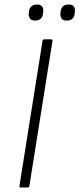

<svg xmlns="http://www.w3.org/2000/svg" viewBox="-20 -829 351 849"><path d="M72 0Q65 0 66 -7L168 -648Q169 -655 175 -655H206Q214 -655 212 -648L110 -7Q109 0 103 0ZM275 -738Q259 -738 252.5 -747Q246 -756 247 -769L248 -777Q250 -793 258.5 -801Q267 -809 283 -809Q300 -809 306.5 -800Q313 -791 311 -777L310 -769Q309 -754 300 -746Q291 -738 275 -738ZM135 -738Q119 -738 112.5 -747Q106 -756 107 -769L108 -777Q110 -793 119 -801Q128 -809 143 -809Q160 -809 166.5 -800Q173 -791 171 -777L170 -769Q169 -754 160 -746Q151 -738 135 -738Z"/></svg>

Font: Sofia Sans ExtraLight
Style: Italic
Weight: 250
Italic angle: -9°
Version: Version 4.100-B